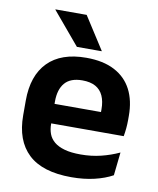

<svg xmlns="http://www.w3.org/2000/svg" viewBox="-80 -749 679 824"><g transform="rotate(10 259.5 -337.0)"><path d="M286.5 12Q160.5 12 99 -46Q37.5 -104 37.5 -214V-278Q37.5 -387 95 -445.5Q152.5 -504 262 -504Q336 -504 385.5 -478Q435 -452 459.8 -404.2Q484.5 -356.5 484.5 -290V-272.5Q484.5 -254.5 482.8 -235.8Q481 -217 478 -200.5H362Q363.5 -228 363.8 -252.8Q364 -277.5 364 -297.5Q364 -332 353 -356.2Q342 -380.5 319.5 -393Q297 -405.5 262 -405.5Q210.5 -405.5 186 -377Q161.5 -348.5 161.5 -296V-250.5L162 -236V-197.5Q162 -174.5 169.2 -155Q176.5 -135.5 193.5 -121.2Q210.5 -107 238.8 -99Q267 -91 309.5 -91Q355.5 -91 397.2 -101.2Q439 -111.5 476.5 -129L465.5 -28Q432 -9.5 386.8 1.2Q341.5 12 286.5 12ZM452 -200.5H105.5V-285.5H452ZM95 -685.5H231L321.5 -544.5V-543H213.5L95 -684Z"/></g></svg>

Font: Anek Devanagari Medium SemiBold
Style: Regular
Weight: 600
Version: Version 1.003